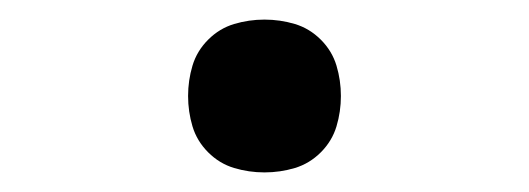

<svg xmlns="http://www.w3.org/2000/svg" viewBox="-20 -168 540 196"><path d="M250 8Q234 8 219 3.5Q204 -1 192.5 -12.5Q181 -24 176.5 -39Q172 -54 172 -70Q172 -86 176.5 -101Q181 -116 192.5 -127.5Q204 -139 219 -143.5Q234 -148 250 -148Q266 -148 281 -143.5Q296 -139 307.5 -127.5Q319 -116 323.5 -101Q328 -86 328 -70Q328 -54 323.5 -39Q319 -24 307.5 -12.5Q296 -1 281 3.5Q266 8 250 8Z"/></svg>

Font: Iosevka
Style: Regular
Weight: 400
Monospace: yes
Designer: Belleve Invis
Foundry: Belleve Invis
Version: Version 33.2.3; ttfautohint (v1.8.4)